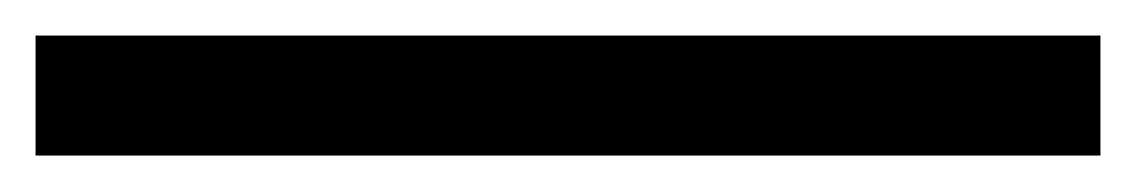

<svg xmlns="http://www.w3.org/2000/svg" viewBox="-21 1 639 108"><path d="M-1 88.5H598V21H-1Z"/></svg>

Font: Anybody UltraCondensed Thin
Style: Regular
Weight: 400
Version: Version 1.111